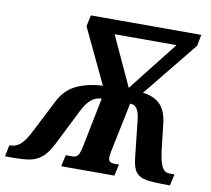

<svg xmlns="http://www.w3.org/2000/svg" viewBox="-115 -803 980 892"><g transform="rotate(10 375.0 -357.0)"><path d="M-25 -54H-20Q5 -54 26.5 -72Q48 -90 75 -144L152 -295Q180 -349 231 -373.5Q282 -398 355 -402L232 -661L243 -714H764L754 -661L544 -402Q597 -396 625.5 -367Q654 -338 661 -283L677 -144Q685 -92 697 -73Q709 -54 728 -54H754L742 0H736Q665 0 632.5 -5Q600 -10 583 -29.5Q566 -49 561 -94L542 -268Q538 -310 526 -326Q514 -342 494 -342L445 -105Q442 -89 442 -79Q442 -64 450 -59Q458 -54 477 -54H492L480 0H229L241 -54H272Q289 -54 298 -65Q307 -76 314 -113L360 -342Q308 -342 272 -271L183 -94Q161 -51 136 -31Q111 -11 80.5 -5.5Q50 0 -3 0H-36ZM659 -647H367L475 -413Z"/></g></svg>

Font: Noto Serif CondExtraBold
Style: Italic
Weight: 800
Width: 3
Italic angle: -12°
Designer: Monotype Design Team
Foundry: Monotype Imaging Inc.
Version: Version 1.001